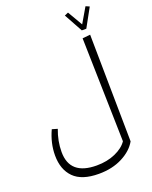

<svg xmlns="http://www.w3.org/2000/svg" viewBox="-202 -1057 1076 1362"><g transform="rotate(-20 336.0 -376.0)"><path d="M591 59Q557 120 480.5 159.5Q404 199 302 199Q174 199 113.5 138Q53 77 53 -30Q53 -122 95 -213L136 -201Q105 -120 105 -37Q105 138 308 138Q387 138 449 110.5Q511 83 540 40L521 -744L580 -750ZM552 -838 618 -951 646 -939 569 -799H535L458 -939L486 -951Z"/></g></svg>

Font: FiraGO Light
Style: Italic
Weight: 300
Italic angle: -8°
Designer: bBox Type GmbH
Foundry: bBox Type GmbH
Version: Version 1.001